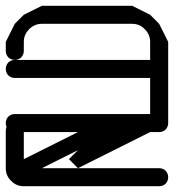

<svg xmlns="http://www.w3.org/2000/svg" viewBox="-645 -645 665 665"><path d="M-593.8 -187.5Q-606.4 -187.5 -616.2 -196.3Q-625 -206.1 -625 -218.8Q-625 -231.4 -616.2 -241.2Q-606.4 -250 -593.8 -250Q-426.8 -250 -93.8 -250Q-81.1 -250 -71.3 -241.2Q-62.5 -231.4 -62.5 -218.8Q-62.5 -206.1 -71.3 -196.3Q-81.1 -187.5 -93.8 -187.5Q-260.7 -187.5 -593.8 -187.5Z M-93.8 -312.5Q-106.4 -312.5 -116.2 -321.3Q-125 -331.1 -125 -343.8Q-125 -395.5 -125 -500Q-125 -525.4 -143.6 -543.9Q-161.1 -562.5 -187.5 -562.5Q-292 -562.5 -500 -562.5Q-525.4 -562.5 -543.9 -543.9Q-562.5 -525.4 -562.5 -500Q-562.5 -489.3 -562.5 -468.8Q-562.5 -456.1 -571.3 -446.3Q-581.1 -437.5 -593.8 -437.5Q-606.4 -437.5 -616.2 -446.3Q-625 -456.1 -625 -468.8Q-625 -479.5 -625 -500Q-617.2 -515.6 -593.8 -562.5Q-585.9 -570.3 -562.5 -593.8Q-546.9 -601.6 -500 -625Q-421.9 -625 -187.5 -625Q-171.9 -617.2 -125 -593.8Q-117.2 -585.9 -93.8 -562.5Q-85.9 -546.9 -62.5 -500Q-62.5 -460.9 -62.5 -343.8Q-62.5 -331.1 -71.3 -321.3Q-81.1 -312.5 -93.8 -312.5Z M-562.5 0Q-588.9 0 -606.4 -18.6Q-625 -36.1 -625 -62.5Q-625 -104.5 -625 -187.5Q-625 -213.9 -606.4 -231.4Q-587.9 -250 -562.5 -250Q-417 -250 -125 -250Q-125 -273.4 -125 -343.8Q-125 -356.4 -116.2 -366.2Q-106.4 -375 -93.8 -375Q-81.1 -375 -71.3 -366.2Q-62.5 -356.4 -62.5 -343.8Q-62.5 -312.5 -62.5 -250Q-62.5 -223.6 -81.1 -206.1Q-98.6 -187.5 -125 -187.5Q-270.5 -187.5 -562.5 -187.5Q-562.5 -156.2 -562.5 -62.5Q-445.3 -62.5 -93.8 -62.5Q-81.1 -62.5 -71.3 -53.7Q-62.5 -43.9 -62.5 -31.2Q-62.5 -18.6 -71.3 -8.8Q-81.1 0 -93.8 0Q-250 0 -562.5 0Z M-93.8 -312.5Q-106.4 -312.5 -116.2 -321.3Q-125 -331.1 -125 -343.8Q-125 -354.5 -125 -375Q-242.2 -375 -593.8 -375Q-606.4 -375 -616.2 -383.8Q-625 -393.6 -625 -406.2Q-625 -418.9 -616.2 -428.7Q-606.4 -437.5 -593.8 -437.5Q-437.5 -437.5 -125 -437.5Q-98.6 -437.5 -81.1 -418.9Q-62.5 -400.4 -62.5 -375Q-62.5 -364.3 -62.5 -343.8Q-62.5 -331.1 -71.3 -321.3Q-81.1 -312.5 -93.8 -312.5Z M-375 -62.5Q-382.8 -70.3 -406.2 -93.8Q-398.4 -101.6 -375 -125Q-312.5 -156.2 -125 -250Q-125 -273.4 -125 -343.8Q-125 -356.4 -116.2 -366.2Q-106.4 -375 -93.8 -375Q-81.1 -375 -71.3 -366.2Q-62.5 -356.4 -62.5 -343.8Q-62.5 -301.8 -62.5 -218.8Q-140.6 -179.7 -375 -62.5Z M-93.8 -312.5Q-106.4 -312.5 -116.2 -321.3Q-125 -331.1 -125 -343.8Q-125 -395.5 -125 -500Q-125 -525.4 -143.6 -543.9Q-161.1 -562.5 -187.5 -562.5Q-292 -562.5 -500 -562.5Q-525.4 -562.5 -543.9 -543.9Q-562.5 -525.4 -562.5 -500Q-562.5 -489.3 -562.5 -468.8Q-562.5 -456.1 -571.3 -446.3Q-581.1 -437.5 -593.8 -437.5Q-606.4 -437.5 -616.2 -446.3Q-625 -456.1 -625 -468.8Q-625 -479.5 -625 -500Q-617.2 -515.6 -593.8 -562.5Q-585.9 -570.3 -562.5 -593.8Q-546.9 -601.6 -500 -625Q-421.9 -625 -187.5 -625Q-171.9 -617.2 -125 -593.8Q-117.2 -585.9 -93.8 -562.5Q-85.9 -546.9 -62.5 -500Q-62.5 -460.9 -62.5 -343.8Q-62.5 -331.1 -71.3 -321.3Q-81.1 -312.5 -93.8 -312.5Z M-343.8 -187.5Q-356.4 -187.5 -366.2 -196.3Q-375 -206.1 -375 -218.8Q-375 -231.4 -366.2 -241.2Q-356.4 -250 -343.8 -250Q-270.5 -250 -125 -250Q-125 -273.4 -125 -343.8Q-125 -356.4 -116.2 -366.2Q-106.4 -375 -93.8 -375Q-81.1 -375 -71.3 -366.2Q-62.5 -356.4 -62.5 -343.8Q-62.5 -312.5 -62.5 -250Q-62.5 -223.6 -81.1 -206.1Q-98.6 -187.5 -125 -187.5Q-198.2 -187.5 -343.8 -187.5Z M-562.5 -31.2Q-570.3 -39.1 -593.8 -62.5Q-585.9 -70.3 -562.5 -93.8Q-515.6 -117.2 -375 -187.5Q-429.7 -187.5 -593.8 -187.5Q-606.4 -187.5 -616.2 -196.3Q-625 -206.1 -625 -218.8Q-625 -231.4 -616.2 -241.2Q-606.4 -250 -593.8 -250Q-437.5 -250 -125 -250Q-125 -273.4 -125 -343.8Q-125 -356.4 -116.2 -366.2Q-106.4 -375 -93.8 -375Q-81.1 -375 -71.3 -366.2Q-62.5 -356.4 -62.5 -343.8Q-62.5 -312.5 -62.5 -250Q-62.5 -223.6 -81.1 -206.1Q-98.6 -187.5 -125 -187.5Q-167 -187.5 -250 -187.5Q-328.1 -148.4 -562.5 -31.2Z"/></svg>

Font: conwrite
Style: Regular
Weight: 400
Designer: Willllllliam
Version: 1.0